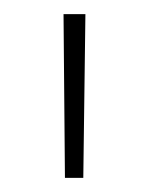

<svg xmlns="http://www.w3.org/2000/svg" viewBox="-20 -690 210 272"><path d="M70 -670 72 -438H98L101 -670Z"/></svg>

Font: LT Wave Text Thin
Style: Regular
Weight: 100
Designer: Daniel Lyons
Version: Version 2.5 (Glyphs App)